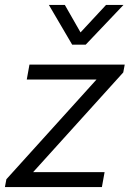

<svg xmlns="http://www.w3.org/2000/svg" viewBox="-28 -762 528 782"><path d="M-2 -32 365 -438H81L92 -499H480L474 -467L107 -61H398L387 0H-8ZM171 -742H236L300 -630L404 -742H475L321 -580H266Z"/></svg>

Font: Bai Jamjuree
Style: Italic
Weight: 400
Italic angle: -10°
Version: Version 1.000; ttfautohint (v1.6)